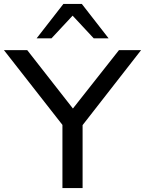

<svg xmlns="http://www.w3.org/2000/svg" viewBox="-31 -961 741 981"><path d="M288 0V-362L309 -296L-11 -705H108L349 -397H334L577 -705H690L371 -296L391 -362V0ZM156 -765 293 -941H387L524 -765H448L340 -881L232 -765Z"/></svg>

Font: Nunito Sans 10pt SemiExpanded Medium
Style: Regular
Weight: 500
Width: 6
Designer: Vernon Adams
Foundry: Vernon Adams
Version: Version 3.101;gftools[0.9.27]